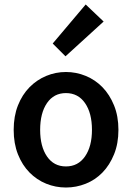

<svg xmlns="http://www.w3.org/2000/svg" viewBox="-20 -824 589 856"><path d="M274 12Q228 12 186 -5Q144 -22 111.5 -55Q79 -88 60 -136Q41 -184 41 -245Q41 -306 60 -354Q79 -402 111.5 -435Q144 -468 186 -485.5Q228 -503 274 -503Q320 -503 362.5 -485.5Q405 -468 437 -435Q469 -402 488.5 -354Q508 -306 508 -245Q508 -184 488.5 -136Q469 -88 437 -55Q405 -22 362.5 -5Q320 12 274 12ZM274 -82Q328 -82 359 -126.5Q390 -171 390 -245Q390 -320 359 -364.5Q328 -409 274 -409Q220 -409 189.5 -364.5Q159 -320 159 -245Q159 -171 189.5 -126.5Q220 -82 274 -82ZM272 -573 215 -630 362 -804 442 -728Z"/></svg>

Font: Giro Sans Semibold
Style: Regular
Weight: 600
Designer: Paul D. Hunt
Foundry: Adobe Systems Incorporated
Version: Version 1.000;PS 1.0;hotconv 1.0.88;makeotf.lib2.5.647800